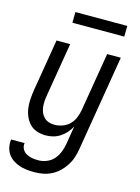

<svg xmlns="http://www.w3.org/2000/svg" viewBox="-144 -776 780 1073"><g transform="rotate(15 245.5 -239.0)"><path d="M164 223Q141 223 119 220.5Q97 218 76.5 211Q56 204 38.5 192Q21 180 9.5 163Q-2 146 -6.5 124.5Q-11 103 -8 80H70Q67 99 75.5 114.5Q84 130 99 138.5Q114 147 132 150Q150 153 169 153Q193 153 217.5 143Q242 133 258.5 113.5Q275 94 284 70.5Q293 47 297 23L314 -82Q304 -62 289 -45Q274 -28 255 -15.5Q236 -3 214.5 2.5Q193 8 172 8Q146 8 121.5 0Q97 -8 80 -25.5Q63 -43 53 -66Q43 -89 39.5 -114.5Q36 -140 38 -166.5Q40 -193 44 -219L94 -520H173L121 -208Q118 -191 117 -174Q116 -157 118 -140.5Q120 -124 126.5 -109Q133 -94 144.5 -83Q156 -72 171.5 -67Q187 -62 204 -62Q227 -62 250.5 -70.5Q274 -79 291.5 -96.5Q309 -114 318 -137Q327 -160 331 -183L387 -520H466L374 34Q370 59 362 83.5Q354 108 339.5 130.5Q325 153 305.5 171.5Q286 190 262 202Q238 214 213 218.5Q188 223 164 223ZM154 -639 155 -701H455L454 -639Z"/></g></svg>

Font: Iosevka Term Curly
Style: Italic
Weight: 400
Italic angle: -9°
Designer: Belleve Invis
Foundry: Belleve Invis
Version: Version 32.3.0